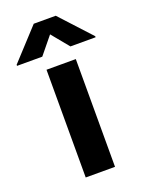

<svg xmlns="http://www.w3.org/2000/svg" viewBox="-207 -819 671 888"><g transform="rotate(-20 128.5 -375.0)"><path d="M56.9 -530.3H201.1V0H56.9ZM128.3 -678.4 59.2 -593.8H-65.1V-599.1L74.2 -750.4H182.4L321.7 -599.1V-593.8H197.8Z"/></g></svg>

Font: Pretendard GOV Variable
Style: Regular
Weight: 400
Designer: Base glyphs from Inter by Rasmus Andersson; Hangul glyphs from Noto Sans CJK(Source Han Sans) by Jang Soo-young and Kang
Foundry: Kil Hyung-jin
Version: Version 1.307;Glyphs 3.2 (3192)